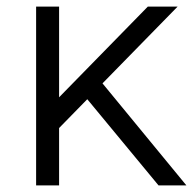

<svg xmlns="http://www.w3.org/2000/svg" viewBox="-20 -559 582 579"><path d="M158.2 -172.9V0H88.9V-539.1H158.2V-265.6L425.8 -539.1H515.6L289.1 -307.6L542 0H458L243.2 -259.8Z"/></svg>

Font: Min Sans Light
Style: Regular
Weight: 300
Designer: Jinseong-Kim, NotoSansCJK, Nunito
Foundry: Jinseong-Kim
Version: Version 1.400;Glyphs 3.1.2 (3151)